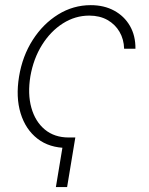

<svg xmlns="http://www.w3.org/2000/svg" viewBox="-20 -569 584 753"><path d="M275.4 -29.8 243.2 164.6H199.2L231.4 -29.8ZM243.7 11.2Q173.8 11.2 127 -25.1Q80.1 -61.5 60.8 -124.8Q41.5 -188 54.7 -268.6Q67.9 -349.1 108.4 -412.4Q148.9 -475.6 208 -512.2Q267.1 -548.8 335.9 -548.8Q388.2 -548.8 427.7 -527.3Q467.3 -505.9 489.5 -467.5Q511.7 -429.2 511.2 -377.9H466.8Q465.8 -415 448.7 -444.3Q431.6 -473.6 401.4 -490.7Q371.1 -507.8 330.1 -507.8Q274.9 -507.8 226.8 -477.3Q178.7 -446.8 145 -393.1Q111.3 -339.4 99.1 -269.5Q87.9 -200.7 103 -146.5Q118.2 -92.3 155.8 -61Q193.4 -29.8 249.5 -29.8Z"/></svg>

Font: Inter 17pt ExtraLight
Style: Italic
Weight: 250
Italic angle: -9.3988°
Version: Version 4.001;git-66647c0bb